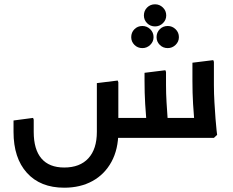

<svg xmlns="http://www.w3.org/2000/svg" viewBox="-20 -642 1084 894"><path d="M279 232Q168 232 105.5 163Q43 94 43 -28H137Q137 54 173 96Q209 138 279 138Q352 138 391.5 95Q431 52 431 -28H531Q531 53 499 111.5Q467 170 410.5 201Q354 232 279 232ZM43 -28V-81L134 -93L137 -85V-28ZM431 -28V-255L528 -267L531 -259V-28ZM480 0V-93H919V0ZM662 0 665 -42Q665 -42 662 -74.5Q659 -107 656 -158Q653 -209 653 -265V-303L750 -315L753 -307V-247Q753 -206 755.5 -165Q758 -124 760.5 -89.5Q763 -55 765.5 -34.5Q768 -14 768 -14L753 0ZM885 0 888 -42Q888 -42 885 -74.5Q882 -107 879 -158Q876 -209 876 -265V-350L973 -362L976 -354V-247Q976 -206 978.5 -165Q981 -124 983.5 -89.5Q986 -55 988.5 -34.5Q991 -14 991 -14L976 0ZM643 -418Q621 -418 606 -433Q591 -448 591 -469Q591 -491 606 -506Q621 -521 643 -521Q664 -521 679.5 -506Q695 -491 695 -469Q695 -448 679.5 -433Q664 -418 643 -418ZM761 -418Q739 -418 724 -433Q709 -448 709 -469Q709 -491 724 -506Q739 -521 761 -521Q782 -521 797.5 -506Q813 -491 813 -469Q813 -448 797.5 -433Q782 -418 761 -418ZM702 -519Q680 -519 665 -534Q650 -549 650 -570Q650 -592 665 -607Q680 -622 702 -622Q723 -622 738.5 -607Q754 -592 754 -570Q754 -549 738.5 -534Q723 -519 702 -519Z"/></svg>

Font: Fustat SemiBold
Style: Regular
Weight: 600
Designer: Mohamed Gaber, Khaled Hosny, Laura Garcia Mut
Foundry: Kief Type Foundry, Alif Type Foundry, Hard Type Foundry
Version: Version 1.007